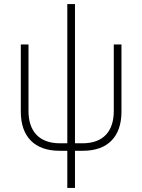

<svg xmlns="http://www.w3.org/2000/svg" viewBox="-20 -740 705 950"><path d="M274 6H313V190H351V6H391C513 6 581 -64 581 -187V-520H543V-191C543 -89 490 -31 388 -31H351V-720H313V-31H277C175 -31 121 -89 121 -191V-520H83V-187C83 -64 151 6 274 6Z"/></svg>

Font: Fixel Display ExtraLight
Style: Regular
Weight: 200
Designer: AlfaBravo + MacPaw
Foundry: Kyrylo Tkachov, Marchela Mozhyna, Serhii Makarenko, Maria Weinstein, Zakhar Kryvoshyya
Version: Version 1.211